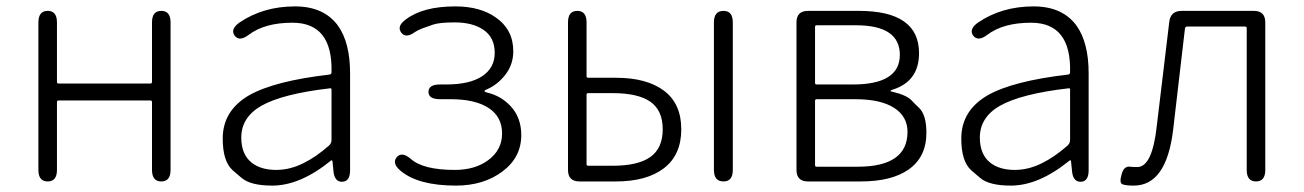

<svg xmlns="http://www.w3.org/2000/svg" viewBox="-20 -567 4074 600"><path d="M129 0Q100 0 100 -36V-497Q100 -533 129 -533Q158 -533 158 -497V-311Q158 -306 163 -306H450Q455 -306 455 -311V-497Q455 -533 484 -533Q513 -533 513 -497V-36Q513 0 484 0Q455 0 455 -36V-248Q455 -253 450 -253H163Q158 -253 158 -248V-36Q158 0 129 0Z M831 13Q763 13 735 -11Q721 -23 707 -35Q676 -63 676 -134Q676 -221 758 -269Q837 -314 1010 -334Q1016 -335 1016 -341Q1020 -496 894 -496Q807 -496 757 -458Q728 -436 713 -456Q699 -476 729 -497Q803 -547 902 -547Q992 -547 1036 -487Q1074 -434 1074 -338V-35Q1074 0 1050 1Q1025 2 1022 -33L1019 -63Q1018 -68 1014 -65Q918 13 831 13ZM843 -36Q886 -36 928 -57Q967 -76 1008 -112Q1016 -119 1016 -130V-287Q1016 -292 1011 -291Q863 -274 796 -236Q734 -200 734 -137Q734 -85 766 -59Q795 -36 843 -36Z M1405 13Q1286 13 1231 -34Q1204 -57 1220 -76Q1236 -94 1263 -71Q1302 -36 1401 -36Q1464 -36 1505 -66Q1549 -98 1549 -150Q1549 -202 1507 -229.5Q1465 -257 1388 -257H1355Q1319 -257 1319 -280Q1319 -303 1355 -303H1374Q1448 -303 1487 -329Q1526 -355 1526 -402Q1526 -449 1492 -473Q1458 -497 1401 -497Q1353 -497 1333 -490Q1316 -484 1299 -478Q1284 -472 1277 -467Q1248 -446 1234 -465Q1219 -485 1248 -506Q1301 -547 1403 -547Q1481 -547 1530 -512Q1584 -474 1584 -407Q1584 -366 1560 -334.5Q1536 -303 1502 -288Q1494 -285 1494 -282.5Q1494 -280 1501 -278Q1545 -268 1575 -236Q1609 -200 1609 -145Q1609 -75 1550 -31Q1491 13 1405 13Z M1791 0Q1755 0 1755 -36V-497Q1755 -533 1784 -533Q1813 -533 1813 -497V-329Q1813 -324 1818 -324H1905Q2001 -324 2055 -283.5Q2109 -243 2109 -163Q2109 -83 2055 -41.5Q2001 0 1905 0ZM2241 0Q2211 0 2211 -36V-497Q2211 -533 2241 -533Q2270 -533 2270 -497V-36Q2270 0 2241 0ZM1813 -54Q1813 -49 1818 -49H1894Q1974 -49 2012.5 -76.5Q2051 -104 2051 -163Q2051 -222 2012.5 -249Q1974 -276 1894 -276H1818Q1813 -276 1813 -271Z M2505 0Q2469 0 2469 -36V-497Q2469 -533 2505 -533H2664Q2852 -533 2852 -401Q2852 -313 2770 -287Q2763 -285 2763 -283Q2763 -281 2770 -280Q2812 -270 2828 -254Q2840 -241 2853 -229Q2875 -207 2875 -152Q2875 -76 2819 -37Q2766 0 2670 0ZM2527 -51Q2527 -46 2532 -46H2660Q2816 -46 2816 -155Q2816 -203 2774 -230Q2732 -257 2652 -257H2532Q2527 -257 2527 -252ZM2527 -308Q2527 -303 2532 -303H2645Q2792 -303 2792 -395.5Q2792 -488 2655 -488H2532Q2527 -488 2527 -483Z M3139 13Q3071 13 3043 -11Q3029 -23 3015 -35Q2984 -63 2984 -134Q2984 -221 3066 -269Q3145 -314 3318 -334Q3324 -335 3324 -341Q3328 -496 3202 -496Q3115 -496 3065 -458Q3036 -436 3021 -456Q3007 -476 3037 -497Q3111 -547 3210 -547Q3300 -547 3344 -487Q3382 -434 3382 -338V-35Q3382 0 3358 1Q3333 2 3330 -33L3327 -63Q3326 -68 3322 -65Q3226 13 3139 13ZM3151 -36Q3194 -36 3236 -57Q3275 -76 3316 -112Q3324 -119 3324 -130V-287Q3324 -292 3319 -291Q3171 -274 3104 -236Q3042 -200 3042 -137Q3042 -85 3074 -59Q3103 -36 3151 -36Z M3523 13Q3499 13 3488 9Q3477 5 3485 -22Q3492 -49 3512 -46Q3517 -45 3534 -45Q3581 -45 3595 -174L3634 -499Q3638 -533 3673 -533H3898Q3934 -533 3934 -497V-36Q3934 0 3905 0Q3876 0 3876 -36V-479Q3876 -484 3871 -484H3690Q3684 -484 3683 -478L3646 -161Q3625 13 3523 13Z"/></svg>

Font: Resource Han Rounded JP Light
Style: Regular
Weight: 300
Designer: Cyano Hao (round all glyphs); Ryoko NISHIZUKA 西塚涼子 (kana, bopomofo & ideographs); Paul D. Hunt (Latin, Greek & Cyrillic)
Foundry: Cyano Hao
Version: 0.990